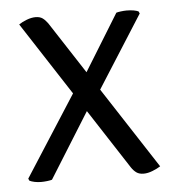

<svg xmlns="http://www.w3.org/2000/svg" viewBox="-43 -538 535 587"><g transform="rotate(-5 224.5 -245.0)"><path d="M35.5 -480.5Q45.5 -487.5 60 -493Q74.5 -498.5 87 -498.5Q100.5 -498.5 108.8 -492.5Q117 -486.5 124.5 -476L427 -11Q417 -4.5 402.5 1.2Q388 7 375 7Q361.5 7 353 1Q344.5 -5 337.5 -15.5ZM334.5 -490.5Q338.5 -492 348.2 -493.2Q358 -494.5 366 -494.5Q378 -494.5 387.8 -492.8Q397.5 -491 402.5 -488.5L405.5 -482L255.5 -246L232.5 -221L94 1Q90 2.5 79.5 3.8Q69 5 60.5 5Q50 5 40.5 3Q31 1 25 -2L22 -8.5L191.5 -272.5L217.5 -300.5Z"/></g></svg>

Font: Signika Light Light
Style: Regular
Weight: 300
Version: Version 2.001